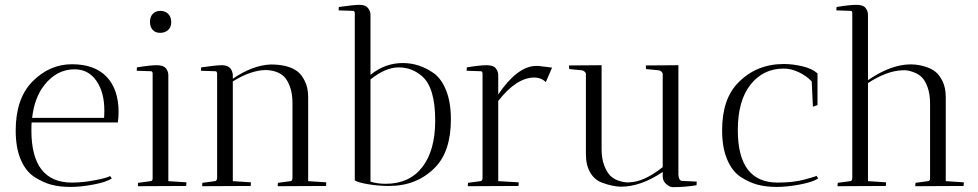

<svg xmlns="http://www.w3.org/2000/svg" viewBox="-20 -770 4051 795"><path d="M110 -230Q110 -14 278 -14Q322 -14 372 -23.5Q422 -33 436 -41L443 -31Q420 -16 367.5 -6Q315 4 271.5 4Q228 4 193.5 -5Q159 -14 123 -37Q87 -60 66 -109Q45 -158 45 -229Q45 -361 113 -431Q184 -504 278 -504Q372 -504 421.5 -452Q471 -400 471 -306Q471 -286 468 -263H111Q110 -252 110 -230ZM412 -313Q412 -388 379 -435.5Q346 -483 289 -483Q215 -483 164 -418Q123 -367 113 -282H411Q412 -293 412 -313Z M677 -459V-20L752 -15Q752 -14 751 0L551 1Q551 -8 552 -13L604 -20Q610 -20 612 -29V-468Q610 -475 606 -475L546 -477L547 -491Q601 -500 629 -500Q657 -500 667 -487Q677 -474 677 -459ZM643 -634Q623 -634 612 -646.5Q601 -659 601 -679.5Q601 -700 612.5 -712.5Q624 -725 644 -725Q664 -725 676.5 -712.5Q689 -700 689 -678.5Q689 -657 676 -645.5Q663 -634 643 -634Z M817 1 818 -13 870 -20Q879 -21 879 -34V-467Q877 -475 873 -475L812 -477L813 -491Q876 -500 898 -500Q938 -500 943 -465H944V-444Q1026 -500 1101 -503Q1174 -503 1212 -474Q1229 -461 1242.5 -433.5Q1256 -406 1256 -368V-20L1331 -15Q1331 -14 1330 0L1130 1Q1130 -8 1131 -13L1183 -20Q1191 -21 1191 -34V-343Q1191 -383 1180.5 -411Q1170 -439 1157 -452Q1144 -465 1125 -472Q1103 -480 1079 -480Q1019 -479 944 -433V-20L1019 -15Q1019 -14 1018 0Z M1514 -709V-460Q1574 -509 1648 -509Q1716 -509 1776 -467Q1808 -444 1827.5 -395Q1847 -346 1847 -276Q1847 -143 1781 -76Q1706 0 1591 0Q1548 0 1505.5 -7Q1463 -14 1449 -23V-717Q1447 -725 1443 -725L1382 -727L1383 -741Q1446 -750 1469.5 -750Q1493 -750 1503.5 -737Q1514 -724 1514 -709ZM1514 -441V-18Q1541 -9 1577 -9Q1675 -9 1728.5 -78Q1782 -147 1782 -271Q1782 -407 1728 -454Q1686 -491 1631 -491Q1576 -491 1514 -441Z M2043 -459V-379Q2122 -495 2198 -497Q2204 -497 2210 -497L2266 -490L2240 -430Q2221 -449 2191 -449Q2118 -448 2043 -352V-20L2128 -15Q2128 -14 2127 0L1917 1Q1917 -8 1918 -13L1970 -20Q1978 -21 1978 -34V-468Q1976 -475 1972 -475L1912 -477L1913 -491Q1967 -500 1995 -500Q2023 -500 2033 -487Q2043 -474 2043 -459Z M2337 -484 2336 -499 2471 -500V-152Q2471 -113 2482 -84.5Q2493 -56 2506.5 -43Q2520 -30 2538 -23Q2566 -13 2585 -15Q2646 -16 2724 -78V-465Q2720 -477 2707 -479L2655 -484Q2654 -490 2654 -499L2789 -500V-46Q2791 -21 2805 -21L2865 -18L2864 -3Q2816 5 2764 5Q2752 4 2738 -8.5Q2724 -21 2724 -40V-58Q2633 3 2552 3Q2518 3 2472 -14Q2442 -25 2424 -55.5Q2406 -86 2406 -132V-464Q2406 -469 2400.5 -473.5Q2395 -478 2389 -479Z M3225 -486Q3140 -486 3087.5 -419.5Q3035 -353 3035 -231Q3035 -14 3200 -14Q3265 -14 3311 -26.5Q3357 -39 3361 -42L3368 -31Q3345 -16 3292 -6Q3239 4 3196 4Q3153 4 3118 -5Q3083 -14 3047.5 -37Q3012 -60 2991 -109.5Q2970 -159 2970 -230Q2970 -361 3037 -428Q3112 -505 3226 -505Q3262 -505 3302.5 -495.5Q3343 -486 3365 -466V-335L3346 -328L3341 -433Q3319 -456 3287.5 -471Q3256 -486 3225 -486Z M3574 -709V-438Q3705 -528 3811 -494Q3835 -487 3852.5 -473.5Q3870 -460 3883 -433Q3896 -406 3896 -368V-20L3971 -15Q3971 -14 3970 0L3770 1Q3770 -8 3771 -13L3823 -20Q3829 -20 3831 -29V-342Q3831 -381 3820.5 -409.5Q3810 -438 3796 -451Q3782 -464 3763 -471Q3737 -481 3717 -479Q3652 -477 3574 -426V-20L3649 -15Q3649 -14 3648 0L3448 1Q3448 -8 3449 -13L3501 -20Q3509 -21 3509 -34V-714Q3509 -725 3503 -725L3443 -727L3444 -741Q3498 -750 3526 -750Q3554 -750 3564 -737Q3574 -724 3574 -709Z"/></svg>

Font: Antic Didone
Style: Regular
Weight: 400
Designer: Santiago Orozco
Foundry: Santiago Orozco
Version: Version 2.001